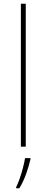

<svg xmlns="http://www.w3.org/2000/svg" viewBox="-20 -780 247 1021"><path d="M117 0H91V-760H117ZM142 67Q133 106 118.5 146Q104 186 83 221H66V215Q74 200 84 171.5Q94 143 102 112.5Q110 82 113 61H142Z"/></svg>

Font: Noto Sans Bengali UI Thin
Style: Regular
Weight: 100
Designer: Jelle Bosma - Monotype Design Team
Foundry: Monotype Imaging Inc.
Version: Version 2.003; ttfautohint (v1.8.4.7-5d5b)